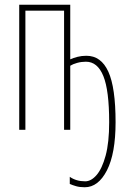

<svg xmlns="http://www.w3.org/2000/svg" viewBox="-20 -547 540 809"><path d="M337 242Q316 242 300.5 237.5Q285 233 274 228V198Q301 217 339 217Q364 217 387 190.5Q410 164 425 109Q440 54 440 -32Q440 -166 415.5 -226.5Q391 -287 342 -287Q323 -287 305 -282Q287 -277 276 -270V0H250V-502H87V0H61V-527H276V-297Q289 -303 306.5 -307.5Q324 -312 344 -312Q406 -312 436.5 -245Q467 -178 467 -32Q467 100 430.5 171Q394 242 337 242Z"/></svg>

Font: Noto Sans Mono ExtraCondensed Thin
Style: Regular
Weight: 100
Width: 2
Designer: Monotype Design Team
Foundry: Monotype Imaging Inc.
Version: Version 2.014; ttfautohint (v1.8.4.7-5d5b)